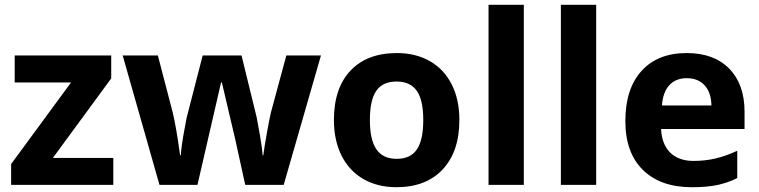

<svg xmlns="http://www.w3.org/2000/svg" viewBox="-20 -780 3204 810"><path d="M458 -113.8H203.1L449.2 -449.2V-545.9H42V-432.1H279.8L26.9 -87.9V0H458Z M1176.8 0 1334 -545.9H1188L1122.6 -304.2C1119.1 -290 1113.8 -262.2 1106.4 -221.7C1099.1 -180.7 1093.8 -148.4 1090.8 -125H1087.9C1086.4 -162.1 1068.4 -255.4 1063 -284.2L999 -545.9H835L767.6 -284.2L759.8 -242.7C749.5 -189 744.1 -149.9 742.7 -125H739.7C729.5 -201.2 719.2 -260.7 709 -304.2L646 -545.9H497.6L652.8 0H813L912.6 -432.1H916L972.7 -190.9L1014.6 0Z M1540.5 -273.9C1540.5 -382.8 1573.2 -436 1652.8 -436C1732.9 -436 1765.6 -381.8 1765.6 -273.9C1765.6 -165 1733.4 -109.9 1653.8 -109.9C1573.7 -109.9 1540.5 -166 1540.5 -273.9ZM1918 -273.9C1918 -331.1 1907.2 -381.3 1885.7 -423.8C1842.8 -509.3 1759.8 -556.2 1654.8 -556.2C1570.3 -556.2 1504.9 -531.2 1458.5 -481.9C1412.1 -432.6 1388.7 -363.3 1388.7 -273.9C1388.7 -216.8 1399.4 -166.5 1420.9 -123.5C1463.9 -37.6 1546.9 9.8 1651.9 9.8C1735.4 9.8 1800.8 -15.1 1847.7 -65.4C1894.5 -115.7 1918 -185.1 1918 -273.9Z M2189.9 -759.8H2041V0H2189.9Z M2495.1 -759.8H2346.2V0H2495.1Z M2877.4 -450.2C2940.4 -450.2 2980 -408.7 2981.4 -335H2772.5C2777.8 -408.7 2814.5 -450.2 2877.4 -450.2ZM2898.4 9.8C2940.9 9.8 2977.1 6.8 3006.8 0.5C3036.6 -6.3 3064.5 -15.6 3090.3 -28.8V-144C3026.4 -114.3 2971.2 -101.1 2905.3 -101.1C2820.8 -101.1 2772.5 -151.4 2769 -235.8H3121.1V-308.1C3121.1 -385.7 3099.6 -446.3 3056.6 -490.2C3013.7 -534.2 2953.6 -556.2 2876.5 -556.2C2795.9 -556.2 2732.4 -531.2 2687 -481.4C2641.1 -431.2 2618.2 -360.4 2618.2 -269C2618.2 -180.2 2643.1 -111.3 2692.4 -63C2741.7 -14.6 2810.5 9.8 2898.4 9.8Z"/></svg>

Font: Sahel
Style: Bold
Weight: 700
Foundry: Saber Rastikerdar (saber.rastikerdar@gmail.com)
Version: Version 3.4.0